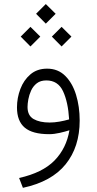

<svg xmlns="http://www.w3.org/2000/svg" viewBox="-20 -652 470 933"><path d="M155.3 -585 202.6 -632.3 250.5 -585 202.6 -537.1ZM231.9 -474.1 279.3 -521.5 327.1 -474.1 279.3 -426.3ZM80.6 -474.1 127.9 -521.5 175.8 -474.1 127.9 -426.3ZM317.4 -19Q297.9 -12.7 270.3 -6.3Q242.7 0 218.8 0Q138.2 0 100.3 -31.7Q62.5 -63.5 62.5 -129.9Q62.5 -176.3 78.9 -219.5Q95.2 -262.7 127.7 -290.5Q160.2 -318.4 209 -318.4Q261.7 -318.4 296.9 -283.4Q332 -248.5 349.6 -191.2Q367.2 -133.8 367.2 -66.4Q367.2 62 298.8 146.5Q230.5 231 91.3 260.7L72.8 212.9Q186.5 187.5 244.6 128.2Q302.7 68.8 317.4 -19ZM315.9 -71.8Q311 -155.8 286.4 -208.5Q261.7 -261.2 205.1 -261.2Q176.8 -261.2 158.9 -247.3Q141.1 -233.4 131.3 -212.2Q121.6 -190.9 117.7 -169.4Q113.8 -147.9 113.8 -132.3Q113.8 -90.3 143.3 -73.5Q172.9 -56.6 221.2 -56.6Q244.1 -56.6 269 -61Q293.9 -65.4 315.9 -71.8Z"/></svg>

Font: Vazir Thin UI
Style: Thin-UI
Weight: 100
Designer: Saber Rastikerdar
Foundry: Saber Rastikerdar
Version: Version 30.0.0